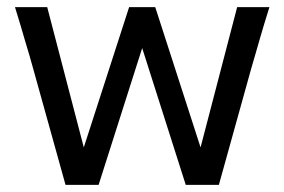

<svg xmlns="http://www.w3.org/2000/svg" viewBox="-20 -518 797 538"><path d="M415 -498 542 -105 644.5 -498H734.9Q726.1 -470.2 719.5 -448Q712.9 -425.8 707 -405.5Q701.2 -385.3 695.6 -366Q689.9 -346.7 683.6 -324.7L593.3 0H500.5L378.4 -383.3L256.3 0H163.6L73.2 -324.7Q67.9 -344.2 62.3 -363.3Q56.6 -382.3 50.5 -402.8Q44.4 -423.3 37.6 -446.8Q30.8 -470.2 22 -498H112.3L214.8 -105L341.8 -498Z"/></svg>

Font: Andika Cyr
Style: Regular
Weight: 400
Designer: Victor Gaultney, Annie Olsen, Julie Remington, Don Collingsworth, Eric Hays, Becca Hirsbrunner
Foundry: SIL International
Version: Version 5.000